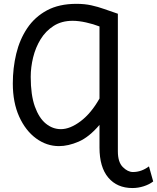

<svg xmlns="http://www.w3.org/2000/svg" viewBox="-20 -745 814 995"><path d="M590.8 -673.8V39.1Q590.8 95.2 616.5 120.8Q642.1 146.5 668.9 146.5Q712.9 146.5 752 117.2L773.9 195.3Q753.9 210.9 724.9 220.2Q695.8 229.5 666.5 229.5Q586.9 229.5 541.3 175.5Q495.6 121.6 495.6 19.5V-97.7Q441.4 -34.2 387.5 -11Q333.5 12.2 285.6 12.2Q221.7 12.2 167 -27.8Q112.3 -67.9 79.3 -140.9Q46.4 -213.9 46.4 -312.5Q46.4 -392.6 64.2 -466.6Q82 -540.5 121.1 -598.9Q160.2 -657.2 223.1 -691.2Q286.1 -725.1 376 -725.1Q418.5 -725.1 452.9 -717.5Q487.3 -710 520.3 -698.2Q553.2 -686.5 590.8 -673.8ZM495.6 -234.4V-607.9Q464.4 -620.1 426 -628.7Q387.7 -637.2 356.4 -637.2Q299.3 -637.2 258.1 -610.8Q216.8 -584.5 190.4 -541.5Q164.1 -498.5 151.6 -447.3Q139.2 -396 139.2 -346.7Q139.2 -252.9 160.6 -193.1Q182.1 -133.3 217.5 -104.5Q252.9 -75.7 295.4 -75.7Q343.3 -75.7 397.9 -116.9Q452.6 -158.2 495.6 -234.4Z"/></svg>

Font: Andika LitF DSA DSG
Style: Regular
Weight: 400
Designer: Victor Gaultney, Annie Olsen, Julie Remington, Don Collingsworth, Eric Hays, Becca Hirsbrunner
Foundry: SIL International
Version: Version 6.200 ; LitF DSA DSG; ttfautohint (v1.8.3.10-c5d8)